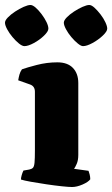

<svg xmlns="http://www.w3.org/2000/svg" viewBox="-62 -750 450 770"><path d="M227 0Q214 0 185.5 -3Q157 -6 123.5 -11Q90 -16 62 -21Q34 -26 22 -30Q22 -37 25 -47.5Q28 -58 32 -66L55 -70Q65 -72 70 -77Q75 -82 76.5 -98Q78 -114 78 -147V-382Q78 -404 59 -411L11 -428Q13 -440 16 -451Q19 -462 26 -472Q45 -479 85.5 -489.5Q126 -500 168 -500Q209 -500 230.5 -477.5Q252 -455 252 -417V-129Q252 -107 245.5 -92.5Q239 -78 235 -73L293 -65Q295 -60 297.5 -50.5Q300 -41 300 -31Q292 -20 269 -10Q246 0 227 0ZM271 -565Q263 -565 250 -575.5Q237 -586 224 -601.5Q211 -617 202.5 -633Q194 -649 194 -659Q194 -668 205.5 -680Q217 -692 234.5 -703.5Q252 -715 269 -722.5Q286 -730 296 -730Q305 -730 317 -719Q329 -708 341 -692.5Q353 -677 360.5 -661Q368 -645 368 -635Q368 -624 350 -607Q332 -590 309 -577.5Q286 -565 271 -565ZM36 -565Q27 -565 14 -575.5Q1 -586 -12 -601.5Q-25 -617 -33.5 -633Q-42 -649 -42 -659Q-42 -668 -30.5 -680Q-19 -692 -1.5 -703.5Q16 -715 33 -722.5Q50 -730 60 -730Q69 -730 81 -719.5Q93 -709 105 -693Q117 -677 124.5 -661.5Q132 -646 132 -635Q132 -624 114.5 -607Q97 -590 74 -577.5Q51 -565 36 -565Z"/></svg>

Font: Texturina Black
Style: Regular
Weight: 900
Designer: Guillermo Torres Carreño
Foundry: Omnibus-Type
Version: Version 1.002; ttfautohint (v1.8.3)